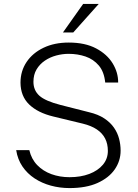

<svg xmlns="http://www.w3.org/2000/svg" viewBox="-20 -949 702 979"><path d="M334.5 10Q285 10 239.2 -2.5Q193.5 -15 156.2 -39.5Q119 -64 94.5 -100Q70 -136 62.5 -183.5H129.5Q140 -138 169.8 -107.2Q199.5 -76.5 242.2 -61Q285 -45.5 334.5 -45.5Q391.5 -45.5 435.5 -62.2Q479.5 -79 504.8 -109.2Q530 -139.5 530 -179.5Q530 -215.5 516 -242.8Q502 -270 473.8 -289Q445.5 -308 402.5 -318.5L251.5 -355Q172.5 -374 128.8 -416.2Q85 -458.5 84.5 -527.5Q84.5 -586.5 115.5 -632.8Q146.5 -679 202 -705.5Q257.5 -732 330.5 -732Q414 -732 470 -702.2Q526 -672.5 554.5 -625.8Q583 -579 582.5 -528H516.5Q511 -583 483.8 -615Q456.5 -647 416.2 -660.8Q376 -674.5 330 -674.5Q298.5 -674.5 266.8 -666Q235 -657.5 208.8 -639.8Q182.5 -622 166.5 -595.2Q150.5 -568.5 150.5 -532Q150.5 -488.5 180.5 -461.2Q210.5 -434 288 -414L433.5 -377Q480.5 -366 511.8 -345.2Q543 -324.5 561.2 -298Q579.5 -271.5 587.2 -241.5Q595 -211.5 595 -181Q595 -128.5 565 -85.2Q535 -42 477.2 -16Q419.5 10 334.5 10ZM404 -929H483.5L353.5 -783.5H301Z"/></svg>

Font: Public Sans ExtraLight
Style: Regular
Weight: 250
Designer: The Public Sans Project Authors: Dan O. Williams and USWDS (Libre Franklin designed by Pablo Impallari and Rodrigo Fuenz
Version: Version 1.007